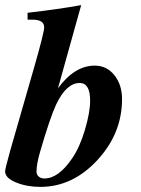

<svg xmlns="http://www.w3.org/2000/svg" viewBox="-34 -719 554 752"><path d="M284 -699 193 -373Q258 -462 337 -462Q384 -462 414 -424.5Q444 -387 444 -331Q444 -196 347 -91.5Q250 13 124 13Q71 13 28.5 -4.5Q-14 -22 -14 -48Q-14 -57 6 -129L100 -456Q139 -592 139 -612Q139 -642 93 -642H74V-669Q197 -683 284 -699ZM319 -325Q319 -394 278 -394Q226 -394 186 -310Q162 -258 124 -128Q109 -77 109 -47Q109 -35 117.5 -27.5Q126 -20 140 -20Q195 -20 248 -98Q278 -141 298.5 -210Q319 -279 319 -325Z"/></svg>

Font: STIX
Style: Bold Italic
Weight: 700
Italic angle: -16.33°
Designer: MicroPress Inc., with final additions and corrections provided by Coen Hoffman, Elsevier (retired)
Version: Version 1.1.1